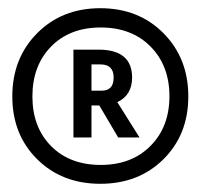

<svg xmlns="http://www.w3.org/2000/svg" viewBox="-20 -808 489 468"><path d="M104.5 -694.5Q59 -648 59 -573Q59 -498 104.5 -452Q150 -406 225.5 -406Q301 -406 347 -452.5Q393 -499 393 -573.5Q393 -648 347 -694.5Q301 -741 225.5 -741Q150 -741 104.5 -694.5ZM378.5 -727Q439 -666 439 -573Q439 -480 378.5 -420Q318 -360 224.5 -360Q131 -360 70.5 -420Q10 -480 10 -573Q10 -666 70.5 -727Q131 -788 224.5 -788Q318 -788 378.5 -727ZM225 -651H203V-587H228Q257 -587 257 -619Q257 -651 225 -651ZM203 -473H159V-687H220Q302 -687 302 -619Q302 -576 266 -559L320 -473H268L222 -551H203Z"/></svg>

Font: Hind Vadodara
Style: Regular
Weight: 400
Designer: Hitesh Malaviya
Foundry: Indian Type Foundry
Version: Version 0.702;PS 1.0;hotconv 1.0.81;makeotf.lib2.5.63406